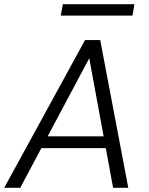

<svg xmlns="http://www.w3.org/2000/svg" viewBox="-32 -890 705 910"><path d="M-12 0 371 -700H443L576 0H504L391 -614L64 0ZM120 -188 149 -244H496L506 -188ZM256 -816 266 -870H605L596 -816Z"/></svg>

Font: DM Sans 16pt Light
Style: Italic
Weight: 300
Italic angle: -10°
Version: Version 4.004;gftools[0.9.30]